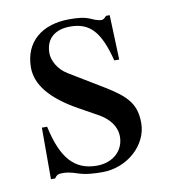

<svg xmlns="http://www.w3.org/2000/svg" viewBox="-61 -512 511 576"><g transform="rotate(-10 194.5 -224.5)"><path d="M154 -301C126 -318 111 -347 111 -369C111 -416 143 -437 186 -437C246 -437 276 -404 299 -314H314L309 -450H298C290 -441 286 -440 282 -440C275 -440 265 -443 254 -448C233 -458 211 -459 187 -459C105 -459 49 -415 49 -336C49 -285 86 -237 169 -191L223 -161C256 -143 276 -117 276 -86C276 -45 244 -12 193 -12C124 -12 87 -56 66 -153H50V4H63C69 -6 75 -8 87 -8C98 -8 109 -7 133 1C156 9 185 10 206 10C282 10 346 -48 346 -115C346 -172 322 -199 258 -238Z"/></g></svg>

Font: XITS Math
Style: Regular
Weight: 400
Designer: MicroPress Inc., with final additions and corrections provided by Coen Hoffman, Elsevier (retired)
Version: Version 1.108